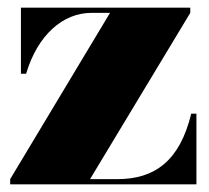

<svg xmlns="http://www.w3.org/2000/svg" viewBox="-20 -480 543 500"><path d="M218 -446.5H266.5L6.5 -13.5V0H491.5V-184H478C448 -60 382 -13.5 285.5 -13.5H214.5L475.5 -446.5V-460H34.5V-288H48C78 -389 144 -446.5 218 -446.5Z"/></svg>

Font: Bodoni* 16pt Fatface
Style: Regular
Weight: 900
Version: Version 2.3